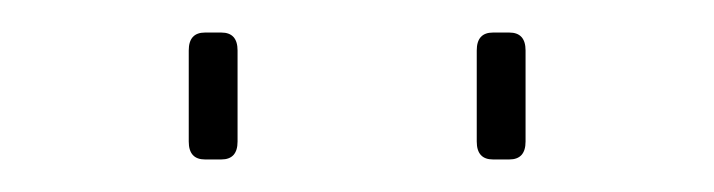

<svg xmlns="http://www.w3.org/2000/svg" viewBox="-20 -693 439 118"><path d="M106 -673H116Q126 -673 126 -662V-606Q126 -595 116 -595H106Q96 -595 96 -606V-662Q96 -673 106 -673ZM283 -673H293Q303 -673 303 -662V-606Q303 -595 293 -595H283Q273 -595 273 -606V-662Q273 -673 283 -673Z"/></svg>

Font: Exo 2.0 Thin
Style: Regular
Weight: 250
Designer: Natanael Gama
Version: Version 1.001;PS 001.001;hotconv 1.0.70;makeotf.lib2.5.58329